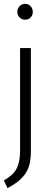

<svg xmlns="http://www.w3.org/2000/svg" viewBox="-20 -772 264 995"><path d="M109.9 -752Q127.9 -752 138.9 -739.7Q149.9 -727.5 149.9 -710Q149.9 -693.4 138.9 -681.6Q127.9 -669.9 109.9 -669.9Q92.3 -669.9 81.1 -681.9Q69.8 -693.8 69.8 -710Q69.8 -727.5 81.1 -739.7Q92.3 -752 109.9 -752ZM140.1 -522.9V7.8Q140.1 49.3 132.8 79.3Q125.5 109.4 108.6 131.8Q91.8 154.3 71.8 169.7Q51.8 185.1 19 203.1L0 163.1Q31.7 144 48.3 127Q64.9 109.9 74.5 81.1Q84 52.2 84 7.8V-522.9Z"/></svg>

Font: Fira Sans Compressed Light
Style: Regular
Weight: 300
Width: 1
Designer: Carrois Corporate & Edenspiekermann AG
Foundry: Carrois Corporate GbR & Edenspiekermann AG
Version: Version 4.203;PS 004.203;hotconv 1.0.88;makeotf.lib2.5.64775